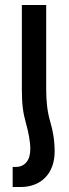

<svg xmlns="http://www.w3.org/2000/svg" viewBox="-20 -515 277 773"><path d="M68 -155C68 -94 73 -60 84 -21C95 19 102 54 102 86C102 131 79 157 44 157H31V238H62C149 238 200 180 200 95C200 50 193 11 182 -26C170 -67 166 -110 166 -155V-495H68Z"/></svg>

Font: Noto Sans Armenian Condensed Medium
Style: Regular
Weight: 500
Width: 3
Designer: Monotype Design Team
Foundry: Monotype Imaging Inc.
Version: Version 2.008